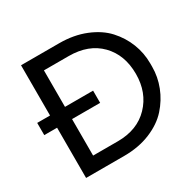

<svg xmlns="http://www.w3.org/2000/svg" viewBox="-159 -910 1109 1089"><g transform="rotate(-30 395.5 -365.0)"><path d="M356 4H106V-325H22V-405H106V-734H356Q451 -734 527.5 -703Q604 -672 650.5 -621Q697 -570 721.5 -507.5Q746 -445 746 -377V-355Q746 -289 721.5 -226Q697 -163 650.5 -111Q604 -59 527.5 -27.5Q451 4 356 4ZM388 -325H204V-86H366Q494 -86 570 -165Q646 -244 646 -366Q646 -491 571 -567.5Q496 -644 366 -644H204V-405H388Z"/></g></svg>

Font: Sora
Style: Regular
Weight: 400
Designer: Jonathan Barnbrook, Julián Moncada
Foundry: Barnbrook Fonts
Version: Version 2.000